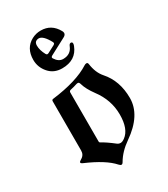

<svg xmlns="http://www.w3.org/2000/svg" viewBox="-195 -871 847 970"><g transform="rotate(-30 229.0 -386.0)"><path d="M44.4 0ZM98.6 -671.4Q98.6 -740.2 152.8 -769Q176.8 -781.7 204.6 -781.7Q267.1 -781.7 298.3 -724.1Q301.8 -717.8 301.8 -711.9Q301.8 -700.7 287.6 -693.4L192.4 -643.1Q186 -639.6 186 -634.8Q186 -631.8 188 -628.9Q206.1 -600.1 232.4 -600.1Q276.9 -600.1 292.5 -639.6Q297.4 -652.3 305.7 -652.3Q314.9 -652.3 314.9 -642.6Q314.9 -637.2 312 -629.9Q285.6 -561.5 204.6 -561.5Q156.7 -561.5 127.7 -595Q98.6 -628.4 98.6 -671.4ZM150.4 -725.1Q150.4 -698.2 167 -667.5Q170.4 -661.1 175.8 -661.1Q178.2 -661.1 181.6 -662.6L224.6 -685.1Q231.4 -688.5 231.4 -694.3Q231.4 -696.8 230 -699.7Q201.7 -752.4 176.3 -752.4Q168.9 -752.4 162.1 -749Q150.4 -743.2 150.4 -725.1ZM56.6 -116.2Q79.1 -128.9 79.1 -154.8V-441.4Q79.1 -450.2 86.9 -451.2Q232.4 -469.2 310.1 -519Q315.9 -522.9 322.8 -522.9Q329.6 -522.9 331.1 -513.2Q338.4 -460 366.7 -427.7Q425.3 -361.8 425.3 -261.2Q425.3 -161.6 310.5 -82Q258.3 -45.9 231.4 0.5Q226.1 9.8 220.2 9.8Q214.4 9.8 207 1.5Q163.6 -47.9 54.7 -94.7Q44.4 -99.1 44.4 -104.2Q44.4 -109.4 56.6 -116.2ZM178.2 -149.9Q178.2 -144 184.1 -141.1Q210.4 -127.4 252.9 -94.2Q261.2 -87.9 271.7 -87.9Q282.2 -87.9 295.9 -98.1Q339.4 -129.9 339.4 -214.8Q339.4 -299.8 285.6 -371.1Q254.9 -413.1 246.1 -444.3Q242.2 -458.5 235.4 -458.5Q228.5 -458.5 222.2 -456.1Q210 -451.7 187.5 -446.8Q178.2 -444.8 178.2 -435.5Z"/></g></svg>

Font: UnifrakturMaguntia18
Style: Book
Weight: 400
Designer: j. 'mach' wust, Gerrit Ansmann, Georg Duffner, based on a font by Peter Wiegel, original typeface by Carl Albert Fahrenw
Version: Version 2017-03-19